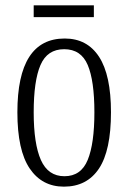

<svg xmlns="http://www.w3.org/2000/svg" viewBox="-20 -688 479 718"><path d="M219 10Q137 10 91 -58Q45 -126 45 -268Q45 -544 222 -544Q306 -544 350.5 -475.5Q395 -407 395 -268Q395 -125 350 -57.5Q305 10 219 10ZM221 -29Q283 -29 308 -90Q333 -151 333 -268Q333 -386 308 -445Q283 -504 220 -504Q157 -504 131.5 -445Q106 -386 106 -268Q106 -150 133 -89.5Q160 -29 221 -29ZM106 -624V-668H331V-624Z"/></svg>

Font: Noto Serif Sinhala ExtraCondensed Light
Style: Regular
Weight: 300
Width: 2
Designer: Jelle Bosma - Monotype Design Team
Foundry: Monotype Imaging Inc.
Version: Version 2.007; ttfautohint (v1.8.4.7-5d5b)